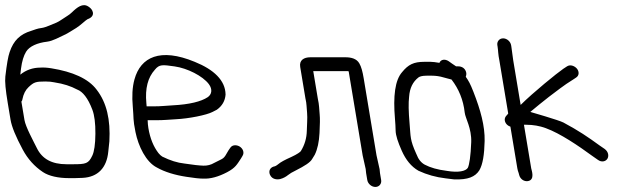

<svg xmlns="http://www.w3.org/2000/svg" viewBox="-41 -710 2497 761"><path d="M47.7 -316C51.9 -337.5 60.2 -353.5 72.4 -364.8C93.3 -384.3 100.4 -387 138.9 -387C152.9 -387 164.8 -385.8 174.7 -383.6L175.1 -383.5L175.5 -383.4C210.4 -378.1 239.8 -368.6 264.6 -355.2L265.3 -354.8L266.1 -354.6C286.3 -346.7 307.5 -322.1 325.3 -274.5C333.2 -253.5 337.5 -221.6 337.1 -179.6C336.8 -137.6 332.2 -108.5 324.9 -93.3C309.6 -61.3 300 -59 246.9 -59H223C163.4 -59 125.8 -80.7 105 -123.2C92.1 -149.5 60.6 -206.8 56 -234.2L43.8 -307.2C48.5 -313.4 47.3 -316.1 47.7 -316ZM42.3 -438.1C46 -467.3 52.9 -489.5 62.3 -504.8C75.2 -526.4 107.1 -540.3 145.9 -544.8C168.6 -547.5 196.8 -564 211.1 -570.2C228.4 -577.6 247.9 -591.6 261.4 -599.3C274.8 -607 300.7 -632 306.5 -634.2C317.9 -637.8 334.6 -648.8 324.5 -668.4C321.1 -675.1 315.3 -680.3 308.4 -684.6C286.7 -698.2 265.2 -681.6 244.1 -661.1C238 -655.3 232.1 -650.7 226.3 -647.3C213.4 -639.7 193.9 -624.7 182.9 -620.4C168.3 -614.8 139.7 -601 124.3 -599.2C106.1 -597 96.6 -592.2 82 -587.5C39.5 -574.7 12.7 -550.1 -2.9 -503.2C-8.8 -486.8 -14.1 -455.4 -19.8 -407C-22.2 -387 -18.8 -353 -10.4 -302.5L0.7 -235.9C5.5 -207 21.9 -167.8 49.3 -116.7C68.9 -80.1 95.6 -50.3 129.1 -28C152.8 -12.2 189.9 -4 232.2 -4H256C265.4 -4 275.7 -4.3 286.7 -5C346.9 -8.2 382.2 -44.9 388.2 -109.1C389.6 -124.4 391 -137.7 392.4 -148.9L392.5 -149.3L392.5 -149.6C397.3 -235.3 382 -303.2 342 -354.6C309 -398.8 246 -425.8 163.2 -439.2C146.2 -442 132 -443 117.6 -442C89.4 -441.8 62.2 -432.8 39.5 -414.1C40.1 -419.8 41.2 -429.5 42.3 -438.1Z M539.1 -301.6C533.6 -359.9 545.2 -403.1 572.7 -433.5C590.7 -455.8 603.5 -453.4 651 -446.8C701.2 -439.8 762.3 -409 786.6 -376.8C802.6 -355.5 797.9 -335.3 782.2 -324.8C756.3 -307.5 710.2 -295.9 643.2 -292.5C615.8 -291.1 599.1 -288.5 568.8 -288.5L540.2 -288.5C540 -290.8 539.5 -296.7 539.1 -301.6ZM578 -233.5C610.4 -233.5 628.5 -236 655.2 -237.3C708.5 -239.9 777.6 -254 800.9 -266.1L818.1 -274.9L818.7 -275.3C839.3 -289.9 851.1 -310.1 853 -334.7L853.1 -335.2L853 -335.7C852.2 -391.1 806.9 -434.3 730.6 -465C593.9 -521.5 516.4 -484 492 -395.5C483.3 -364.4 481.6 -327.7 485.3 -287.5C489.7 -238.4 485.3 -239.7 496 -186.5C507.3 -130.8 537.3 -67.7 581.2 -45.8C612 -28.4 652.3 -16.1 697.8 -9.2C727.5 -4.5 748.5 -2.1 764 -2C793.5 -0.7 824.5 -9.3 859.2 -27.5C892.3 -44.9 898.5 -58.4 914 -81.7L919.9 -91.6C928.8 -105.4 921.7 -121 909.4 -128.9C898.2 -135.9 880.9 -137.4 872.1 -124.8L864.6 -114L864.4 -113.6C843.4 -76.3 847.9 -85.4 808.3 -64.5C794.9 -56.5 780.6 -53 765.2 -53.4C748.5 -53.9 724.1 -56.6 690.8 -61.7C661.4 -64.9 634 -73.7 602.2 -89.3C597.7 -92.1 591.7 -97.2 587 -103.3C567.5 -128.6 554 -161.3 547.2 -201.7C545.5 -212 544.6 -221.6 544.2 -233.5Z M1469.7 3.5 1465.1 -24C1464.4 -27.9 1464 -32.5 1463.7 -37.9L1463.7 -38.8L1451.3 -94.5L1400.5 -399.7C1396.1 -426.4 1391 -445.5 1383.2 -458.8C1372.6 -477.5 1351 -483 1328.2 -483H1189.2C1163.9 -483 1144.3 -471.8 1148.9 -444.5L1169.9 -318.1L1170.1 -317.6C1174.4 -300 1174.1 -283.8 1176.2 -262.4C1178.2 -241.3 1175.3 -213.2 1175.1 -192.1C1174.5 -162.6 1166.6 -135.6 1151.3 -111C1149.4 -107.9 1137.4 -98.7 1113.6 -87.8C1088.5 -76.6 1071.7 -67.7 1062 -59.4C1054.6 -53.2 1048.6 -50.5 1045.2 -50.1L1044.2 -49.9L1043.1 -49.6C1029.3 -45 1022.8 -32.2 1029 -17.5C1037.6 2.2 1058.6 2.4 1069.8 -0.4C1082.8 -3.7 1094.1 -10.8 1100.2 -15.9C1107.3 -21.7 1117.5 -27.9 1130.9 -34.2C1167.4 -52.8 1188.4 -66.1 1196.1 -79.6C1199.5 -85.5 1202.8 -90.8 1206 -95.7L1206.3 -96.2L1206.6 -96.7C1217.5 -118.8 1223.6 -147.6 1225.4 -182.7C1227.2 -217.2 1227.6 -241 1226.1 -255.7C1224 -277.2 1224.4 -294.4 1218.8 -318.4L1200.6 -428H1337.3C1338.4 -428 1338.9 -428 1340.3 -427.9C1340.3 -427.8 1340.8 -426.3 1341.5 -424.1L1396.5 -93.5L1408.4 -40.2C1408.6 -35.8 1409.4 -28.3 1410.1 -23.9L1414.7 3.5C1417.2 18.5 1431.7 31 1446.8 31C1461.8 31 1472.2 18.5 1469.7 3.5Z M1800.9 -263.8C1803.3 -241.5 1828.7 -202 1826.7 -146.4C1824.7 -91.5 1819.2 -56.8 1813.2 -44.8C1804.8 -31.6 1776.4 -25 1730.4 -32.7L1729.9 -32.8L1729.4 -32.9C1693.6 -37.3 1664.4 -45.7 1642.6 -57.3C1628.6 -64.9 1617.4 -77.9 1609.5 -99.1L1609.3 -99.5L1609.1 -99.9C1583.1 -157.4 1587.2 -167 1582.3 -221.5C1578.2 -267.8 1577.6 -302.3 1580.5 -326.3C1583 -361.2 1595.3 -385.8 1617.7 -403.2C1622.5 -406.9 1632.9 -410 1650.1 -410H1670.9C1686.6 -410 1702.3 -407.7 1717.6 -403C1726.8 -400 1740.8 -397.3 1748.6 -394.8C1777.4 -357.6 1795.5 -313.7 1800.9 -263.8ZM1553 -424.4C1524.6 -392.4 1516.7 -329.8 1524.5 -238.7C1525.9 -222.5 1526.8 -206.7 1527.1 -191.5C1527.6 -173 1536 -147.2 1551.4 -112.5C1567.3 -76.7 1589 -49.6 1617.2 -33.5L1617.8 -33.1L1618.4 -32.9C1651.2 -17.6 1686.6 -7.6 1725.5 -3.1L1758.6 1L1759.1 1C1813.6 3 1842.2 -8.8 1859 -35.1C1872.6 -58.8 1878.6 -96.9 1879.9 -151.3C1881.1 -210.5 1863.9 -273.4 1835.5 -345.9C1822.9 -378.3 1816.4 -389.4 1805.1 -405.7C1806.5 -408.6 1807.9 -415.6 1807.1 -421C1805.9 -427.7 1802.7 -435.2 1795.8 -440.5C1789.4 -445.4 1781.9 -447 1775.2 -447H1766.8C1763.8 -448.9 1757.8 -452.9 1750.2 -458.2L1737.5 -467.3C1723 -477 1706.4 -475.1 1700.6 -460.9C1686.1 -463.4 1673.7 -465 1665.2 -465L1640.9 -465C1598.7 -465 1577.1 -454 1553 -424.4Z M1930.3 -530.5 1931.3 -524.5C1933.7 -509.8 1933 -495.8 1938.3 -470.2L1973.3 -260.2C1973.1 -259.9 1972.4 -258.9 1971.6 -257.7C1969.5 -255.3 1967.9 -253.5 1965.2 -250.5C1955.6 -239.8 1959 -223.6 1970.4 -214.3C1973.9 -211.5 1976.6 -209.9 1982 -208L2009.5 -42.8C2010.5 -36.8 2011.9 -31.8 2014.8 -24L2016.8 -16.4C2020.6 -1 2035.5 10.4 2051.5 7.8C2080.7 2.7 2065.7 -35.6 2064.5 -42.7L2035.7 -215.5H2045.7C2071.6 -215.5 2098.2 -211 2122.2 -202.1C2179.8 -181.1 2251.7 -132.1 2307.5 -91.3L2329 -76.3C2344.2 -65.3 2359.9 -70.5 2366.2 -80.4C2372.7 -90.6 2371.4 -108.1 2355.5 -119.7L2335.1 -133.7C2289.8 -166.7 2252.7 -192 2192.1 -224.4C2174.1 -233.9 2060.9 -266.4 2060.9 -266.4C2081.1 -282.9 2113 -309.9 2134.5 -326C2160.4 -345.4 2197.1 -374.5 2227.3 -392.6L2227.6 -392.7L2242.1 -402.3C2256 -411 2254.4 -427.6 2245.5 -438.1C2237.1 -448 2220.1 -455.7 2206.7 -447.2L2191.6 -437.3C2167.2 -420.6 2072 -343.4 2022.6 -294.1L1993.1 -471.3L1985.9 -524.3L1984.9 -530.5C1982.4 -545.5 1968.2 -558 1953.2 -558C1938.2 -558 1927.8 -545.5 1930.3 -530.5Z"/></svg>

Font: MewTooHand
Style: BdCondLta
Weight: 400
Designer: Mew Too, Robert Jablonski
Version: Version 0.77